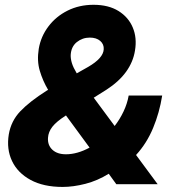

<svg xmlns="http://www.w3.org/2000/svg" viewBox="-20 -757 710 789"><path d="M237.3 11.2Q158.7 11.2 105.7 -17.6Q52.7 -46.4 29.5 -95.2Q6.3 -144 16.1 -204.6Q25.4 -259.8 63.5 -299.8Q101.6 -339.8 172.4 -384.8L177.7 -387.7Q155.8 -424.8 143.6 -465.8Q131.3 -506.8 139.2 -556.2Q147.9 -607.4 179 -648.4Q210 -689.5 257.8 -713.4Q305.7 -737.3 364.3 -737.3Q425.8 -737.3 466.8 -711.9Q507.8 -686.5 525.6 -644Q543.5 -601.6 534.7 -549.3Q527.3 -502.4 498 -461.9Q468.8 -421.4 416.5 -387.7L365.2 -355.5L451.2 -239.3Q472.7 -267.1 487.8 -299.1Q502.9 -331.1 508.8 -364.3H646.5Q635.3 -293.9 609.1 -231Q583 -168 539.1 -120.1L627.9 0H458L426.8 -43Q381.3 -14.6 331.3 -1.7Q281.2 11.2 237.3 11.2ZM348.1 -150.4 251 -282.7 248.5 -280.8Q212.4 -257.8 195.6 -236.6Q178.7 -215.3 177.2 -190.4Q175.3 -160.2 195.3 -141.6Q215.3 -123 251 -123Q297.4 -123 348.1 -150.4ZM295.4 -455.6 342.8 -482.4Q404.3 -518.1 406.2 -554.2Q407.7 -575.2 391.8 -588.9Q376 -602.5 349.1 -602.5Q318.8 -602.5 295.7 -584Q272.5 -565.4 270.5 -531.2Q270 -515.6 275.4 -497.8Q280.8 -480 295.4 -455.6Z"/></svg>

Font: Inter Display ExtraBold
Style: Italic
Weight: 800
Italic angle: -9.39999°
Designer: Rasmus Andersson
Foundry: rsms
Version: Version 4.000;git-a52131595